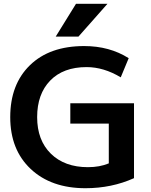

<svg xmlns="http://www.w3.org/2000/svg" viewBox="-20 -983 796 1013"><path d="M381 -963H547L394 -790H274ZM554 -331H351V-438H687V-43Q569 10 431 10Q250 10 142 -91.5Q34 -193 34 -365Q34 -538 138 -639Q242 -740 424 -740Q558 -740 659 -676L617 -575Q527 -629 437 -629Q314 -629 245 -558Q176 -487 176 -365Q176 -243 248.5 -172Q321 -101 444 -101Q506 -101 554 -121Z"/></svg>

Font: Mplus 1p Bold
Style: Bold
Weight: 700
Version: Version 1.061